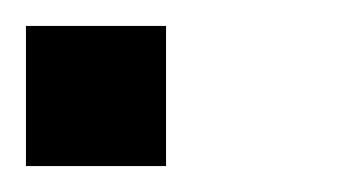

<svg xmlns="http://www.w3.org/2000/svg" viewBox="-20 -128 274 148"><path d="M108 0H0V-108H108V0Z"/></svg>

Font: El Pececito
Style: Regular
Weight: 400
Designer: deFharo
Foundry: deFharo
Version: El Pececito Version 1.000